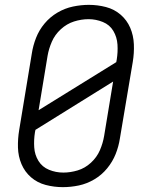

<svg xmlns="http://www.w3.org/2000/svg" viewBox="-20 -763 616 791"><path d="M239 8Q272 8 305 1Q338 -6 368.5 -24Q399 -42 421.5 -69.5Q444 -97 456.5 -128.5Q469 -160 474 -193L527 -508Q533 -544 531.5 -580.5Q530 -617 516.5 -648.5Q503 -680 477 -702.5Q451 -725 416.5 -734Q382 -743 346 -743Q314 -743 280.5 -736Q247 -729 216.5 -711Q186 -693 163.5 -666Q141 -639 128.5 -607Q116 -575 111 -542L59 -227Q53 -191 54 -155Q55 -119 68.5 -87Q82 -55 108 -32.5Q134 -10 168.5 -1Q203 8 239 8ZM139 -309 176 -533Q181 -562 193.5 -591Q206 -620 230.5 -642.5Q255 -665 285 -674.5Q315 -684 345 -684Q375 -684 403.5 -672.5Q432 -661 447 -635.5Q462 -610 464 -579.5Q466 -549 461 -518L459 -507ZM241 -52Q210 -52 182 -63.5Q154 -75 138.5 -100Q123 -125 121 -156Q119 -187 124 -218L126 -228L446 -427L409 -203Q404 -173 391.5 -144Q379 -115 354.5 -92.5Q330 -70 300 -61Q270 -52 241 -52Z"/></svg>

Font: Iosevka Sparkle Light Oblique
Style: Regular
Weight: 300
Italic angle: -9°
Designer: Belleve Invis
Foundry: Belleve Invis
Version: Version 4.5.0; ttfautohint (v1.8.3)